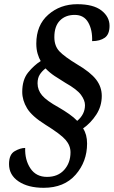

<svg xmlns="http://www.w3.org/2000/svg" viewBox="-20 -780 542 915"><path d="M188 115Q286 115 340.5 52.5Q395 -10 395 -96Q395 -139 376 -168Q413 -194 439 -234Q465 -274 465 -323Q465 -366 438 -401Q411 -436 348 -473Q287 -510 263 -535.5Q239 -561 239 -603Q239 -655 265.5 -682Q292 -709 336 -709Q380 -709 400.5 -673Q421 -637 419 -584Q456 -584 479 -600Q502 -616 502 -657Q502 -700 463.5 -730Q425 -760 348 -760Q267 -760 210 -710Q153 -660 153 -572Q153 -545 159.5 -523.5Q166 -502 174 -489Q142 -469 114 -434.5Q86 -400 86 -342Q86 -302 109 -264Q132 -226 196 -186Q270 -140 293 -113Q316 -86 316 -54Q316 -4 286 29.5Q256 63 204 63Q152 63 125 22.5Q98 -18 100 -75Q77 -75 50 -59.5Q23 -44 23 2Q23 54 68.5 84.5Q114 115 188 115ZM348 -204Q333 -220 309.5 -236.5Q286 -253 260 -268Q202 -300 180.5 -325.5Q159 -351 159 -383Q159 -408 169.5 -424.5Q180 -441 197 -454Q216 -434 240 -418Q264 -402 292 -385Q347 -354 366 -328Q385 -302 385 -279Q385 -235 348 -204Z"/></svg>

Font: Noto Serif SemiCondensed Semi
Style: Italic
Weight: 600
Width: 4
Italic angle: -12°
Designer: Monotype Design Team
Foundry: Monotype Imaging Inc.
Version: Version 1.901